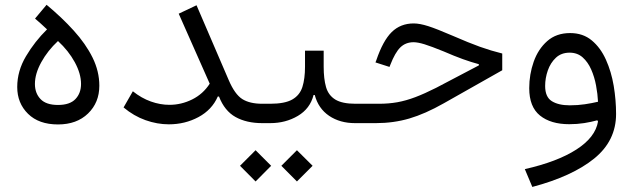

<svg xmlns="http://www.w3.org/2000/svg" viewBox="-20 -506 2602 789"><path d="M218.3 5.4Q139.6 5.4 95.2 -38.3Q50.8 -82 50.8 -148.4Q50.8 -214.4 86.9 -275.1Q123 -335.9 173.3 -385.3Q147.5 -409.7 124 -429.7L171.4 -486.3Q234.4 -434.1 283.4 -379.9Q332.5 -325.7 360.4 -269.3Q388.2 -212.9 388.2 -153.8Q388.2 -84.5 341.8 -39.6Q295.4 5.4 218.3 5.4ZM218.3 -74.7Q267.1 -74.7 290 -98.9Q313 -123 313 -161.1Q313 -203.1 287.4 -250.2Q261.7 -297.4 218.3 -337.4Q175.8 -297.9 149.7 -250.5Q123.5 -203.1 123.5 -161.1Q123.5 -123 146.5 -98.9Q169.4 -74.7 218.3 -74.7Z M787.6 -484.4 919.9 -176.8Q944.8 -118.7 975.3 -99.1Q1005.9 -79.6 1057.6 -79.6H1065.4V0H1057.6Q993.2 0 948 -25.1Q902.8 -50.3 879.9 -109.4H875Q851.1 -54.7 795.7 -24.9Q740.2 4.9 673.8 4.9Q626 4.9 577.9 -12.2Q529.8 -29.3 487.8 -64.5L525.9 -130.9Q561.5 -102.5 599.9 -88.9Q638.2 -75.2 676.3 -75.2Q725.1 -75.2 769.8 -97.4Q814.5 -119.6 841.8 -162.1L714.4 -449.7Z M1310.1 -231.9Q1310.1 -182.1 1319.8 -148.2Q1329.6 -114.3 1357.9 -96.9Q1386.2 -79.6 1440.9 -79.6H1476.6V0H1439Q1377 0 1332.5 -30Q1288.1 -60.1 1273.4 -115.7H1268.6Q1254.4 -59.6 1204.1 -29.8Q1153.8 0 1090.3 0H1065.4Q1051.3 0 1051.3 -40Q1051.3 -79.6 1065.4 -79.6H1090.3Q1150.4 -79.6 1181.2 -97.2Q1211.9 -114.7 1222.7 -148.7Q1233.4 -182.6 1233.4 -231.9V-297.9H1310.1ZM966.3 175.3 1030.3 111.3 1094.2 175.3 1030.3 239.7ZM1136.2 175.3 1200.2 111.3 1264.6 175.3 1200.2 239.7Z M1680.2 -409.7Q1704.6 -409.7 1739.3 -398.7Q1773.9 -387.7 1841.8 -358.4Q1906.7 -330.1 1952.4 -313.7Q1998 -297.4 2043.9 -286.1V-217.3L1803.7 -81.5Q1727.1 -38.1 1662.1 -19Q1597.2 0 1524.4 0H1476.6Q1462.4 0 1462.4 -40Q1462.4 -79.6 1476.6 -79.6H1537.6Q1577.6 -79.6 1613 -85.9Q1648.4 -92.3 1686.5 -106.7Q1724.6 -121.1 1772 -145L1947.8 -237.3V-242.2Q1917 -250.5 1882.3 -262.9Q1847.7 -275.4 1802.7 -294.9Q1752.4 -315.4 1724.6 -324Q1696.8 -332.5 1679.7 -332.5Q1647 -332.5 1625.2 -311.3Q1603.5 -290 1584 -239.7L1580.6 -231L1522.9 -249.5L1526.4 -258.3Q1553.7 -338.9 1589.8 -374.3Q1626 -409.7 1680.2 -409.7Z M2437.5 -6.8 2434.6 -11.7Q2410.2 -4.9 2380.9 -0.2Q2351.6 4.4 2319.3 4.4Q2243.2 4.4 2199 -31.2Q2154.8 -66.9 2154.8 -143.6Q2154.8 -200.2 2173.1 -252.2Q2191.4 -304.2 2228.8 -337.2Q2266.1 -370.1 2322.8 -370.1Q2375.5 -370.1 2411.6 -340.1Q2447.8 -310.1 2470 -260.7Q2492.2 -211.4 2502 -153.1Q2511.7 -94.7 2511.7 -37.6Q2511.7 72.8 2421.4 145.8Q2331.1 218.8 2167.5 262.2L2136.7 189Q2270.5 158.7 2348.6 108.4Q2426.8 58.1 2437.5 -6.8ZM2437.5 -87.9Q2436 -119.6 2429.4 -154.8Q2422.9 -189.9 2409.4 -220.5Q2396 -251 2374.3 -270.3Q2352.5 -289.6 2320.8 -289.6Q2286.6 -289.6 2264.4 -268.8Q2242.2 -248 2231.2 -216.6Q2220.2 -185.1 2220.2 -152.8Q2220.2 -107.4 2247.6 -90.3Q2274.9 -73.2 2321.3 -73.2Q2354.5 -73.2 2383.5 -77.6Q2412.6 -82 2437.5 -87.9Z"/></svg>

Font: Estedad-FD Regular
Style: FD-Regular
Weight: 400
Designer: Amin Abedi
Version: Version 7.3